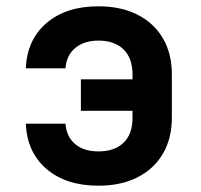

<svg xmlns="http://www.w3.org/2000/svg" viewBox="-20 -580 640 610"><path d="M293 10Q190 10 128 -43Q66 -96 62 -187H188Q191 -146 218.5 -122.5Q246 -99 293 -99Q344 -99 372.5 -126.5Q401 -154 401 -205V-228H237V-328H401V-344Q401 -395 372.5 -423Q344 -451 293 -451Q247 -451 219 -427.5Q191 -404 188 -363H62Q66 -454 128 -507Q190 -560 293 -560Q364 -560 416.5 -533.5Q469 -507 497.5 -458.5Q526 -410 526 -344V-206Q526 -140 497.5 -91.5Q469 -43 416.5 -16.5Q364 10 293 10Z"/></svg>

Font: Pitagon Sans Mono
Style: Bold
Weight: 700
Monospace: yes
Designer: Travis Tran
Foundry: Pitagon
Version: Version 1.001; ttfautohint (v1.8.4.7-5d5b);gftools[0.9.26]